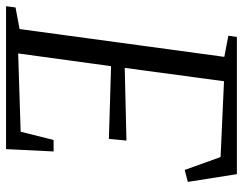

<svg xmlns="http://www.w3.org/2000/svg" viewBox="-102 -680 783 618"><g transform="rotate(-90 289.0 -371.5)"><path d="M37 0 12 -158 50.5 -168 92 -52.5 336 -41.5 379 -361 145 -355.5 150.5 -412 384.5 -405 425.5 -704 173.5 -696 147 -590H110L117.5 -743H577.5L573.5 -712.5L504 -699.5L414.5 -40.5L482.5 -27.5L478.5 0Z"/></g></svg>

Font: Merriweather 72pt Light
Style: Italic
Weight: 300
Italic angle: -7.8°
Version: Version 2.101